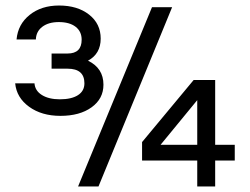

<svg xmlns="http://www.w3.org/2000/svg" viewBox="-20 -676 907 696"><path d="M167 -427V-482H225Q276 -482 276 -532Q276 -562 254 -579Q232 -596 193 -596Q156 -596 133.5 -579Q111 -562 110 -533H40Q45 -588 87.5 -622Q130 -656 194 -656Q261 -656 303 -623Q345 -590 345 -536Q345 -481 299 -456Q355 -429 355 -369Q355 -318 312 -287Q269 -256 199 -256Q131 -256 85.5 -289Q40 -322 35 -374H105Q107 -347 132 -331.5Q157 -316 197 -316Q239 -316 262.5 -331Q286 -346 286 -374Q286 -427 225 -427ZM531 -650H604L337 0H263ZM760 -94V0H695V-94H495V-161L682 -386H760V-151H831V-94ZM695 -151V-313L562 -151Z"/></svg>

Font: Overused Grotesk
Style: Italic
Weight: 400
Italic angle: -10°
Version: Version 0.003